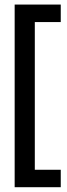

<svg xmlns="http://www.w3.org/2000/svg" viewBox="-20 -709 291 829"><path d="M43.3 99.3V-675.3H130.3V99.3ZM43.3 99.3V24H242.3V99.3ZM43.3 -613.7V-689.3H242.3V-613.7Z"/></svg>

Font: Bricolage Grotesque 96pt ExtraBold SemiCondensed
Style: Regular
Weight: 800
Width: 4
Version: Version 1.001;gftools[0.9.33.dev8+g029e19f]